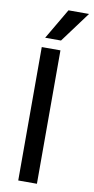

<svg xmlns="http://www.w3.org/2000/svg" viewBox="-101 -961 488 1002"><g transform="rotate(10 143.0 -460.0)"><path d="M73 0V-707H172V0ZM82 -758 177 -920H286L166 -758Z"/></g></svg>

Font: Hind Medium
Style: Regular
Weight: 500
Designer: Manushi Parikh, Satya Rajpurohit
Foundry: Indian Type Foundry
Version: Version 1.201;PS 1.0;hotconv 1.0.78;makeotf.lib2.5.61930; tt